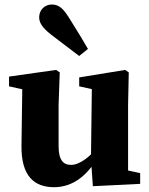

<svg xmlns="http://www.w3.org/2000/svg" viewBox="-20 -796 647 832"><path d="M214.3 15.2C296.1 15.2 362.1 -36.5 409.4 -124.4H428.8L405.8 -163.7C376 -121.7 327.6 -81.5 288.2 -81.5C254.1 -81.5 233.9 -101.7 233.9 -164V-340.8L238.9 -482.3L223.1 -493L19.2 -464.1V-421.9L108.6 -401.9L76.8 -433.9L73.1 -164.8C71.4 -32.8 128.6 15.2 214.3 15.2ZM382.4 10.9 587.4 0.7V-45.8L535 -57.2V-340.8L538 -482.3L522.2 -493L323.2 -460.5V-421.9L377.9 -409.8L374.2 -106.8L382.4 10.9ZM361.1 -583.9C343.7 -615.1 324.8 -645.5 282.2 -714.1C255.3 -757.8 236.8 -776.5 204 -776.5C177 -776.5 149.7 -755.8 149.7 -720.7C149.7 -691.1 173.4 -666.7 212.7 -637.4C271.4 -593.2 297 -573.1 323.1 -553.4L361.1 -583.9Z"/></svg>

Font: Source Serif Variable
Style: Regular
Weight: 389
Designer: Frank Grießhammer
Foundry: Adobe Systems Incorporated
Version: Version 3.001;hotconv 1.0.111;makeotfexe 2.5.65597